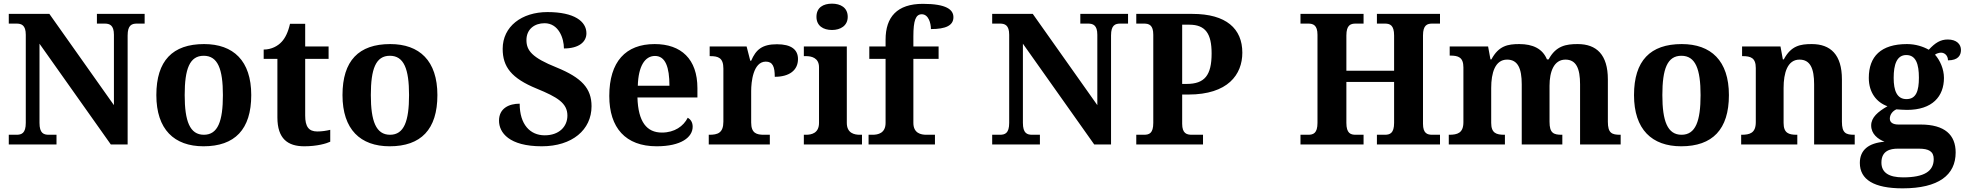

<svg xmlns="http://www.w3.org/2000/svg" viewBox="-20 -790 10749 1050"><path d="M28 0H289V-53H247C219 -53 196 -61 196 -118V-551L586 0H678V-596C678 -653 701 -661 729 -661H771V-714H510V-661H552C579 -661 603 -653 603 -600V-215L250 -714H28V-661H70C97 -661 121 -653 121 -600V-118C121 -61 98 -53 70 -53H28Z M1093 10C1264 10 1354 -82 1354 -270C1354 -458 1256 -549 1096 -549C924 -549 835 -458 835 -270C835 -82 933 10 1093 10ZM1095 -53C1018 -53 990 -128 990 -270C990 -413 1017 -485 1094 -485C1171 -485 1199 -413 1199 -270C1199 -128 1172 -53 1095 -53Z M1644 10C1714 10 1765 -5 1786 -15V-80C1765 -75 1741 -71 1715 -71C1668 -71 1649 -98 1649 -158V-468H1777V-536H1649V-660H1566C1556 -615 1540 -582 1520 -561C1500 -539 1465 -519 1422 -519V-468H1497V-148C1497 -31 1554 10 1644 10Z M2111 10C2282 10 2372 -82 2372 -270C2372 -458 2274 -549 2114 -549C1942 -549 1853 -458 1853 -270C1853 -82 1951 10 2111 10ZM2113 -53C2036 -53 2008 -128 2008 -270C2008 -413 2035 -485 2112 -485C2189 -485 2217 -413 2217 -270C2217 -128 2190 -53 2113 -53Z M2943 10C3109 10 3215 -80 3215 -209C3215 -307 3161 -365 3024 -421C2889 -475 2859 -514 2859 -571C2859 -631 2904 -663 2958 -663C3035 -663 3064 -581 3064 -525C3146 -525 3187 -561 3187 -608C3187 -673 3121 -724 2974 -724C2833 -724 2729 -645 2729 -523C2729 -425 2776 -362 2916 -305C3028 -259 3083 -226 3083 -158C3083 -97 3037 -50 2959 -50C2879 -50 2822 -109 2822 -223C2764 -223 2709 -198 2709 -130C2709 -65 2764 10 2943 10Z M3571 10C3706 10 3768 -40 3768 -97C3768 -119 3759 -136 3741 -146C3718 -100 3669 -65 3600 -65C3517 -65 3470 -123 3466 -257H3794V-308C3794 -467 3705 -549 3560 -549C3402 -549 3312 -453 3312 -265C3312 -91 3401 10 3571 10ZM3641 -321H3468C3471 -427 3506 -484 3562 -484C3619 -484 3641 -423 3641 -321Z M3856 0H4190V-53H4158C4118 -53 4088 -61 4088 -120V-293C4088 -339 4098 -453 4168 -453C4206 -453 4217 -425 4217 -370C4297 -370 4344 -406 4344 -467C4344 -519 4307 -548 4229 -548C4147 -548 4114 -518 4088 -458H4083L4063 -536H3861V-483H3864C3908 -483 3936 -474 3936 -415V-125C3936 -62 3904 -53 3859 -53H3856Z M4530 -626C4576 -626 4616 -649 4616 -698C4616 -749 4576 -770 4530 -770C4482 -770 4445 -749 4445 -698C4445 -649 4482 -626 4530 -626ZM4376 0H4694V-53H4682C4653 -53 4611 -61 4611 -118V-536H4376V-483H4388C4416 -483 4459 -475 4459 -422V-118C4459 -61 4417 -53 4388 -53H4376Z M4730 0H5093V-53H5046C5017 -53 4975 -61 4975 -118V-468H5113V-536H4975V-591C4975 -679 4988 -712 5021 -712C5058 -712 5071 -663 5071 -631C5153 -631 5194 -651 5194 -696C5194 -737 5156 -769 5027 -769C4886 -769 4823 -697 4823 -573V-536H4734V-468H4823V-118C4823 -61 4781 -53 4752 -53H4730Z M5406 0H5667V-53H5625C5597 -53 5574 -61 5574 -118V-551L5964 0H6056V-596C6056 -653 6079 -661 6107 -661H6149V-714H5888V-661H5930C5957 -661 5981 -653 5981 -600V-215L5628 -714H5406V-661H5448C5475 -661 5499 -653 5499 -600V-118C5499 -61 5476 -53 5448 -53H5406Z M6194 0H6559V-53H6498C6470 -53 6445 -60 6445 -113V-273H6479C6695 -273 6774 -382 6774 -502C6774 -633 6686 -714 6501 -714H6194V-661H6236C6264 -661 6287 -653 6287 -600V-118C6287 -61 6265 -53 6236 -53H6194ZM6469 -331H6445V-655H6484C6573 -655 6606 -605 6606 -498C6606 -378 6568 -331 6469 -331Z M7092 0H7437V-53H7394C7366 -53 7343 -61 7343 -118V-342H7604V-118C7604 -61 7581 -53 7553 -53H7510V0H7855V-53H7813C7786 -53 7762 -60 7762 -113V-596C7762 -653 7785 -661 7813 -661H7855V-714H7510V-661H7553C7581 -661 7604 -653 7604 -596V-403H7343V-596C7343 -653 7366 -661 7394 -661H7437V-714H7092V-661H7134C7161 -661 7185 -653 7185 -600V-118C7185 -61 7162 -53 7134 -53H7092Z M7903 0H8210V-53H8207C8163 -53 8135 -62 8135 -118V-309C8135 -391 8156 -464 8222 -464C8281 -464 8302 -415 8302 -329V0H8524V-53H8521C8476 -53 8454 -62 8454 -124V-321C8454 -398 8478 -464 8541 -464C8600 -464 8621 -415 8621 -329V0H8843V-53H8840C8795 -53 8773 -62 8773 -124V-356C8773 -491 8711 -549 8608 -549C8545 -549 8489 -540 8449 -465H8440C8416 -524 8362 -549 8289 -549C8226 -549 8176 -540 8136 -465H8131L8118 -536H7908V-486H7911C7955 -486 7983 -477 7983 -421V-122C7983 -62 7950 -53 7905 -53H7903Z M9174 10C9345 10 9435 -82 9435 -270C9435 -458 9337 -549 9177 -549C9005 -549 8916 -458 8916 -270C8916 -82 9014 10 9174 10ZM9176 -53C9099 -53 9071 -128 9071 -270C9071 -413 9098 -485 9175 -485C9252 -485 9280 -413 9280 -270C9280 -128 9253 -53 9176 -53Z M9502 0H9809V-53H9806C9762 -53 9734 -62 9734 -118V-309C9734 -391 9755 -464 9821 -464C9880 -464 9901 -415 9901 -329V0H10123V-53H10120C10075 -53 10053 -62 10053 -124V-356C10053 -491 9991 -549 9888 -549C9825 -549 9775 -540 9735 -465H9730L9717 -536H9507V-483H9510C9554 -483 9582 -474 9582 -418V-122C9582 -62 9549 -53 9504 -53H9502Z M10385 240C10582 240 10675 167 10675 44C10675 -52 10616 -109 10483 -109H10362C10334 -109 10315 -119 10315 -141C10315 -165 10332 -184 10351 -192C10363 -191 10394 -189 10409 -189C10548 -189 10611 -263 10611 -364C10611 -413 10589 -461 10562 -491C10569 -497 10584 -502 10595 -502C10614 -502 10633 -487 10633 -460C10688 -460 10704 -487 10704 -517C10704 -548 10680 -574 10632 -574C10592 -574 10563 -556 10528 -518C10498 -535 10456 -549 10409 -549C10266 -549 10200 -481 10200 -364C10200 -283 10243 -230 10302 -209C10250 -179 10213 -148 10213 -104C10213 -57 10250 -29 10286 -15C10199 -8 10151 30 10151 101C10151 192 10228 240 10385 240ZM10406 -248C10354 -248 10336 -294 10336 -364C10336 -437 10353 -489 10405 -489C10458 -489 10474 -439 10474 -365C10474 -293 10459 -248 10406 -248ZM10387 180C10310 180 10269 154 10269 99C10269 34 10318 23 10358 23H10474C10528 23 10555 38 10555 80C10555 146 10504 180 10387 180Z"/></svg>

Font: Noto Serif NP Hmong
Style: Bold
Weight: 700
Designer: Dalton Maag Ltd
Foundry: Dalton Maag Ltd
Version: Version 1.001